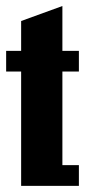

<svg xmlns="http://www.w3.org/2000/svg" viewBox="-20 -605 326 625"><path d="M183.1 -372.1V-67.4H236.8V0H48.8V-372.1H0V-439.5H48.8V-536.6L183.1 -585.4V-439.5H236.8V-372.1Z"/></svg>

Font: Aqlam Corner
Style: Regular
Weight: 400
Designer: Developer/ Husham Jawad
Version: Version 1.00;December 29, 2020;FontCreator 13.0.0.2683 32-bi